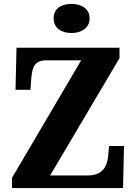

<svg xmlns="http://www.w3.org/2000/svg" viewBox="-20 -957 693 977"><path d="M344 -789C393 -789 436 -814 436 -863C436 -914 393 -937 344 -937C292 -937 253 -914 253 -863C253 -814 292 -789 344 -789ZM41 0H606L611 -214H535L531 -168C526 -117 509 -64 424 -64H235L588 -661V-714H64L59 -500H135L139 -557C144 -614 155 -650 216 -650H393L41 -52Z"/></svg>

Font: Noto Serif Lao SemiCondensed ExtraBold
Style: Regular
Weight: 800
Width: 4
Designer: Monotype Design Team
Foundry: Monotype Imaging Inc.
Version: Version 2.003